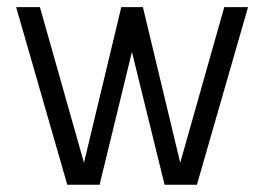

<svg xmlns="http://www.w3.org/2000/svg" viewBox="-20 -508 727 528"><path d="M373 -488.3 475.6 -60.5 596.7 -488.3H662.1L521.5 0H432.6L342.8 -365.2L253.9 0H165L24.4 -488.3H89.8L210.9 -60.5L313.5 -488.3Z"/></svg>

Font: Lohit Devanagari
Style: Regular
Weight: 400
Version: 2.95.4